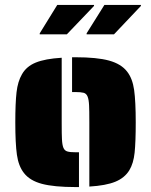

<svg xmlns="http://www.w3.org/2000/svg" viewBox="-20 -750 612 778"><path d="M342 -254Q342 -305 341 -322Q340 -346 335 -358.5Q330 -371 319 -374Q307 -377 286 -377H272V-518H286Q373 -518 422 -504.5Q471 -491 495 -460Q517 -432 523.5 -385.5Q530 -339 530 -254Q530 -175 525.5 -131.5Q521 -88 504 -60Q485 -29 447 -13.5Q409 2 342 6ZM77 -49Q55 -77 48.5 -123Q42 -169 42 -254Q42 -332 47 -376Q52 -420 69 -449Q87 -481 125 -496.5Q163 -512 230 -516V-254Q230 -203 231 -187Q232 -163 237 -151Q242 -139 254 -136Q264 -133 286 -133H300V8H286Q199 8 150 -5Q101 -18 77 -49ZM141 -615 212 -730H361V-726L251 -611H141ZM331 -615 403 -730H551V-726L442 -611H331Z"/></svg>

Font: Saira Stencil One
Style: Regular
Weight: 400
Designer: Hector Gatti with collaboration of the Omnibus-Type team
Foundry: Omnibus-Type
Version: Version 1.004